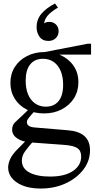

<svg xmlns="http://www.w3.org/2000/svg" viewBox="-20 -830 550 1107"><path d="M215 257Q130 257 78.5 223Q27 189 27 135Q27 114 38.5 87.5Q50 61 84 27L139 -28L177 -22Q143 17 124.5 42.5Q106 68 106 96Q106 141 149.5 164.5Q193 188 269 188Q353 188 400.5 156Q448 124 448 72Q448 39 426 24Q404 9 346 5L153 -9Q107 -13 78.5 -32.5Q50 -52 50 -83Q50 -109 68 -126Q86 -143 114 -169L145 -199H188L158 -165Q144 -149 139.5 -141.5Q135 -134 135 -126Q135 -113 145.5 -105Q156 -97 180 -95L371 -79Q499 -69 499 36Q499 98 460.5 148Q422 198 358 227.5Q294 257 215 257ZM234 -176Q178 -176 134 -198.5Q90 -221 65 -261Q40 -301 40 -352Q40 -404 65.5 -444Q91 -484 136 -507Q181 -530 238 -530L279 -527Q347 -515 389.5 -469Q432 -423 432 -356Q432 -304 406.5 -263.5Q381 -223 336 -199.5Q291 -176 234 -176ZM244 -215Q292 -215 318 -247.5Q344 -280 344 -341Q344 -387 330 -420.5Q316 -454 290 -472.5Q264 -491 228 -491Q180 -491 154 -458.5Q128 -426 128 -365Q128 -319 142 -285.5Q156 -252 182.5 -233.5Q209 -215 244 -215ZM238 -515V-530L486 -578H505V-515ZM259 -594Q225 -594 208 -618Q191 -642 191 -672Q191 -718 218.5 -750.5Q246 -783 297 -810L314 -786Q271 -761 252 -736.5Q233 -712 233 -681L210 -649Q210 -673 225.5 -688.5Q241 -704 264 -704Q287 -704 302.5 -689Q318 -674 318 -650Q318 -626 301.5 -610Q285 -594 259 -594Z"/></svg>

Font: Hedvig Letters Serif 24pt 24pt
Style: Regular
Weight: 400
Version: Version 1.000